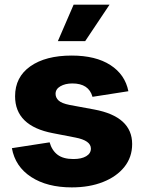

<svg xmlns="http://www.w3.org/2000/svg" viewBox="-20 -790 615 820"><path d="M286.6 10.3Q181.2 10.3 113 -34.2Q44.9 -78.6 30.8 -157.2L191.9 -182.1Q201.7 -147.5 225.8 -129.2Q250 -110.8 293.5 -110.8Q328.1 -110.8 348.1 -122.8Q368.2 -134.8 368.2 -155.3Q368.2 -189.9 301.8 -202.6L206.1 -221.2Q44.4 -252 44.4 -378.9Q44.4 -460.9 109.6 -506.8Q174.8 -552.7 286.1 -552.7Q388.7 -552.7 451.4 -512.2Q514.2 -471.7 528.3 -400.4L375 -376.5Q359.4 -433.6 289.1 -433.6Q258.8 -433.6 238 -421.6Q217.3 -409.7 217.3 -389.2Q217.3 -373 230.2 -360.8Q243.2 -348.6 277.3 -341.8L382.8 -322.3Q544.4 -292 544.4 -174.8Q544.4 -118.7 511.2 -77.1Q478 -35.6 419.9 -12.7Q361.8 10.3 286.6 10.3ZM227.1 -614.3 294.4 -770H447.8L343.8 -614.3Z"/></svg>

Font: Inter Extra Bold
Style: Regular
Weight: 800
Designer: Rasmus Andersson
Foundry: rsms
Version: Version 4.000;git-3c8e0fc